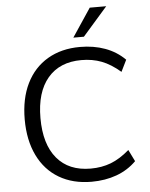

<svg xmlns="http://www.w3.org/2000/svg" viewBox="-61 -976 806 1033"><g transform="rotate(-5 342.0 -459.0)"><path d="M62 -357Q62 -469 102 -550.5Q142 -632 216.5 -676Q291 -720 392 -720Q466 -720 527.5 -697.5Q589 -675 634 -630L603 -567Q552 -611 502.5 -630Q453 -649 393 -649Q276 -649 211.5 -573Q147 -497 147 -357Q147 -216 211 -139.5Q275 -63 393 -63Q453 -63 502.5 -82Q552 -101 603 -145L634 -82Q589 -37 527.5 -14.5Q466 8 392 8Q291 8 216.5 -36Q142 -80 102 -162.5Q62 -245 62 -357ZM418 -773H361L463 -926H552Z"/></g></svg>

Font: Muli
Style: Regular
Weight: 400
Designer: Vernon Adams
Foundry: Vernon Adams
Version: Version 2.000